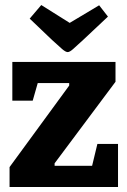

<svg xmlns="http://www.w3.org/2000/svg" viewBox="-20 -743 506 763"><path d="M18 0V-79L255 -403V-413H130L110 -343H29V-497H439V-418L197 -94V-84H346L367 -171H449V0ZM249 -536Q241 -536 227 -548Q213 -560 187 -584L98 -669L144 -723L257 -652L374 -722L409 -677L310 -584Q285 -561 271 -548.5Q257 -536 249 -536Z"/></svg>

Font: Faustina ExtraBold
Style: Regular
Weight: 800
Designer: Alfonso Garcia
Foundry: http://www.omnibus-type.com
Version: Version 1.200